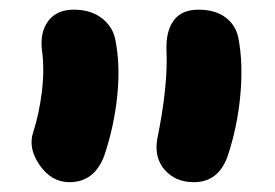

<svg xmlns="http://www.w3.org/2000/svg" viewBox="-20 -763 562 393"><path d="M377 -390.1Q339.4 -390.1 317.4 -415Q295.4 -439.9 301.8 -478Q324.2 -587.9 320.8 -660.2Q319.3 -698.7 335.4 -720.9Q351.6 -743.2 386.2 -743.2Q420.4 -743.2 441.4 -727.5Q462.4 -711.9 467.8 -686Q478 -633.3 471.9 -567.9Q465.8 -502.4 445.8 -442.9Q426.8 -390.1 377 -390.1ZM122.1 -390.1Q85.4 -390.1 61.3 -424.8Q37.1 -459.5 47.9 -492.2Q60.1 -529.8 65.7 -575.2Q71.3 -620.6 65.9 -660.2Q61.5 -697.3 78.9 -720.2Q96.2 -743.2 130.9 -743.2Q165.5 -743.2 188 -726.1Q210.4 -709 215.8 -683.1Q226.6 -630.4 220 -566.7Q213.4 -502.9 192.9 -442.9Q172.4 -390.1 122.1 -390.1Z"/></svg>

Font: Shantell Sans Bouncy
Style: Bold
Weight: 700
Designer: Stephen Nixon, Anya Danilova, Shantell Martin
Foundry: Arrow Type
Version: Version 1.006;[9816181b4]